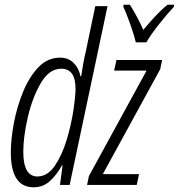

<svg xmlns="http://www.w3.org/2000/svg" viewBox="-20 -786 760 816"><path d="M602 -606Q621 -639 657 -684.5Q693 -730 719 -757L720 -766H692Q665 -744 639 -716Q613 -688 589 -659Q575 -691 559.5 -719Q544 -747 532 -766H505L504 -757Q516 -733 533.5 -683.5Q551 -634 557 -606ZM561 0 571 -46H417L661 -492L669 -531H475L465 -486H603L358 -38L350 0ZM79 -141Q79 -204 98 -287Q117 -370 153 -432Q189 -494 240 -494Q301 -494 301 -409Q301 -378 292 -317.5Q283 -257 263.5 -192Q244 -127 213 -81.5Q182 -36 139 -36Q79 -36 79 -141ZM244 -84H246L235 0H276L437 -760H385L344 -564Q338 -540 333.5 -513.5Q329 -487 325 -462H322Q315 -497 292.5 -519Q270 -541 235 -541Q182 -541 143 -500Q104 -459 78 -395.5Q52 -332 39 -263Q26 -194 26 -138Q26 10 123 10Q162 10 190.5 -15Q219 -40 244 -84Z"/></svg>

Font: Noto Sans Display Condensed Light
Style: Italic
Weight: 300
Width: 3
Designer: Monotype Design team
Foundry: Monotype Imaging Inc.
Version: 1.000